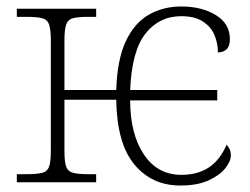

<svg xmlns="http://www.w3.org/2000/svg" viewBox="-20 -563 771 593"><path d="M537 10Q449 10 395 -55Q341 -120 339 -255H179V-97Q179 -63 184.5 -48Q190 -33 206.5 -29Q223 -25 256 -25H277V0H32V-25H60Q93 -25 109.5 -29Q126 -33 131.5 -48Q137 -63 137 -97V-439Q137 -472 131.5 -487.5Q126 -503 109.5 -507Q93 -511 60 -511H32V-536H277V-511H255Q222 -511 206 -507Q190 -503 184.5 -487.5Q179 -472 179 -439V-285H339Q342 -379 368.5 -435.5Q395 -492 439.5 -517.5Q484 -543 540 -543Q603 -543 646.5 -516.5Q690 -490 690 -442Q690 -420 679.5 -410.5Q669 -401 653 -401Q653 -430 642 -455.5Q631 -481 606 -497Q581 -513 540 -513Q472 -513 429.5 -459.5Q387 -406 382 -285H651V-253H382Q382 -150 424 -86.5Q466 -23 540 -23Q590 -23 624.5 -45.5Q659 -68 680 -116Q684 -112 688.5 -103.5Q693 -95 693 -83Q693 -65 676 -43.5Q659 -22 624.5 -6Q590 10 537 10Z"/></svg>

Font: Noto Serif ExtraLight
Style: Regular
Weight: 200
Designer: Monotype Design Team
Foundry: Monotype Imaging Inc.
Version: Version 2.015; ttfautohint (v1.8.4.7-5d5b)